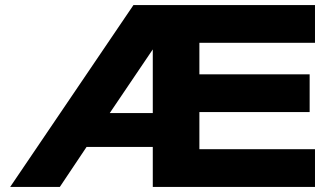

<svg xmlns="http://www.w3.org/2000/svg" viewBox="-20 -734 1280 754"><path d="M1217 -714V-566H763V-442H1196V-294H763V-148H1217V0H580V-157H320L215 0H20L504 -714ZM580 -290V-540L411 -290Z"/></svg>

Font: Non Bureau Extended
Style: Bold
Weight: 700
Width: 7
Designer: Jona Saucedo
Foundry: Non Foundry
Version: Version 1.000; ttfautohint (v1.8.4)